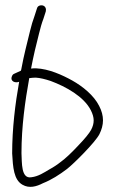

<svg xmlns="http://www.w3.org/2000/svg" viewBox="-20 -662 449 742"><path d="M26 -367C18 -347 40 -340 54 -346C39 -262 27 -166 27 -69C30 -16 33 33 67 52C93 67 121 59 146 46C179 33 210 13 239 -9C266 -30 348 -112 364 -143C373 -161 378 -179 378 -197C378 -215 373 -234 363 -253C343 -293 300 -328 259 -351C221 -372 169 -396 119 -398C113 -398 107 -398 100 -397C109 -444 120 -491 131 -533C136 -553 141 -572 148 -590L157 -618C158 -623 158 -627 156 -632C150 -646 126 -644 123 -630L114 -602C107 -583 101 -563 96 -542C85 -496 72 -448 63 -398C62 -395 62 -388 59 -388L35 -377C30 -375 28 -372 26 -367ZM63 -70C63 -173 77 -271 93 -360C101 -361 109 -362 118 -362C135 -361 155 -356 176 -349C235 -327 304 -289 331 -236C338 -222 342 -209 342 -197C342 -185 339 -173 332 -160C325 -147 308 -126 281 -98C254 -69 232 -49 217 -38C202 -26 187 -16 172 -8C150 5 128 20 101 23C61 30 65 -34 63 -70Z"/></svg>

Font: Stray Cat
Style: Cn
Weight: 400
Version: Version 1.0